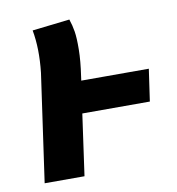

<svg xmlns="http://www.w3.org/2000/svg" viewBox="-67 -602 610 663"><g transform="rotate(-10 238.5 -271.0)"><path d="M460 -327.1 443.8 -214.8H207L176.8 0H37.1L90.8 -377.9Q100.1 -460.9 87.9 -526.9L219.2 -542Q226.6 -520.5 230.2 -497.8Q233.9 -475.1 233.4 -434.6Q232.9 -394 225.1 -341.8L223.1 -327.1Z"/></g></svg>

Font: FiraGO SemiBold
Style: Italic
Weight: 600
Italic angle: -8°
Designer: bBox Type GmbH
Foundry: bBox Type GmbH
Version: Version 1.001;PS 001.001;hotconv 1.0.88;makeotf.lib2.5.64775